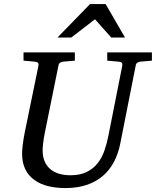

<svg xmlns="http://www.w3.org/2000/svg" viewBox="-20 -936 789 972"><path d="M690.9 -624Q682.1 -623 675.3 -618.4Q668.5 -613.8 667 -604L589.8 -213.9Q579.6 -159.7 557.1 -116.9Q534.7 -74.2 499.8 -44.7Q464.8 -15.1 417.7 0.5Q370.6 16.1 311 16.1Q264.6 16.1 224.9 6.6Q185.1 -2.9 155.3 -23.9Q125.5 -44.9 108.6 -78.1Q91.8 -111.3 91.8 -159.2Q91.8 -174.3 95 -201.7Q98.1 -229 105 -264.2L174.8 -604Q176.3 -612.3 172.4 -617.7Q168.5 -623 154.8 -624L99.1 -628.9V-670.9H358.9V-628.9L299.8 -624Q291 -623 284.2 -618.4Q277.3 -613.8 275.9 -604L207 -264.2Q201.2 -234.9 198.5 -211.7Q195.8 -188.5 195.8 -174.8Q195.8 -143.1 205.8 -119.6Q215.8 -96.2 234.1 -80.3Q252.4 -64.5 278.6 -56.6Q304.7 -48.8 336.9 -48.8Q385.7 -48.8 418.7 -65.2Q451.7 -81.5 473.6 -108.9Q495.6 -136.2 508.3 -172.6Q521 -209 528.8 -249L599.1 -604Q600.6 -612.3 596.7 -617.7Q592.8 -623 579.1 -624L522.9 -628.9V-670.9H749V-628.9ZM543 -746.1 460.9 -838.4 340.8 -746.1H271L436 -915.5H514.6L612.8 -746.1Z"/></svg>

Font: Charis SIL Eur
Style: Italic
Weight: 400
Italic angle: -11°
Foundry: SIL International
Version: Version 5.000